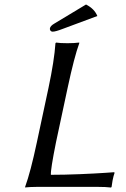

<svg xmlns="http://www.w3.org/2000/svg" viewBox="-20 -839 566 862"><path d="M366.2 -818.8Q404.3 -799.3 417 -767.1L260.7 -709Q229 -696.8 216.3 -696.8Q210 -696.8 206.5 -701.4Q203.1 -706.1 204.1 -711.9Q206.5 -723.1 223.6 -732.9ZM231.4 -200.2Q206.5 -76.2 208.5 -54.2Q268.1 -54.2 339.1 -57.1Q410.2 -60.1 451.7 -63L493.2 -65.9L494.1 -62Q489.7 -50.3 485.4 -28.8Q483.9 -22 481 0L478.5 2.9Q455.1 0 418.9 0H146Q130.9 0 117.7 0.7Q104.5 1.5 98.6 2L93.3 2.9L92.8 0Q117.2 -66.9 145.5 -200.2L197.8 -444.8Q223.6 -566.4 229 -645L231.9 -647.9Q249 -645 283.2 -645Q298.8 -645 312 -645.8Q325.2 -646.5 330.6 -647.5L335.9 -647.9V-645Q313.5 -584 283.7 -444.8Z"/></svg>

Font: Linux Biolinum G
Style: Italic
Weight: 400
Italic angle: -12°
Designer: Philipp H. Poll
Foundry: Philipp H. Poll
Version: Version 0.5.1